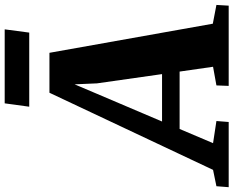

<svg xmlns="http://www.w3.org/2000/svg" viewBox="-184 -864 971 798"><g transform="rotate(-90 301.0 -465.5)"><path d="M-78.5 0 -74.5 -51 -6.5 -65 314 -745H480L601 -66L679 -51L676 0H342.5L344.5 -51L422 -65L402 -204H163.5L104.5 -65L196.5 -51L192.5 0ZM194.5 -277H391.5L353 -547.5L349 -640.5L311.5 -552ZM270 -931H577.5L564 -829H256Z"/></g></svg>

Font: Merriweather 20pt Black
Style: Italic
Weight: 900
Italic angle: -7.8°
Version: Version 2.101